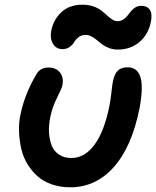

<svg xmlns="http://www.w3.org/2000/svg" viewBox="-20 -756 671 825"><path d="M249 -544.9Q220.7 -544.9 207.3 -568.4Q193.8 -591.8 200.2 -624Q209.5 -671.4 243.7 -703.6Q277.8 -735.8 335 -735.8Q360.4 -735.8 381.1 -728.5Q401.9 -721.2 415.3 -710.7Q428.7 -700.2 439.7 -689.9Q450.7 -679.7 462.2 -672.4Q473.6 -665 484.9 -665Q498.5 -665 509.3 -671.9Q520 -678.7 527.6 -688.5Q535.2 -698.2 542.7 -707.8Q550.3 -717.3 561.5 -724.1Q572.8 -731 586.9 -731Q613.3 -731 624.3 -713.1Q635.3 -695.3 627.9 -660.2Q616.7 -606.9 578.6 -575Q540.5 -543 486.8 -543Q465.8 -543 448.5 -549.6Q431.2 -556.2 419.2 -565.2Q407.2 -574.2 396.5 -583.5Q385.7 -592.8 373.3 -599.4Q360.8 -606 347.2 -606Q330.1 -606 317.9 -596.4Q305.7 -586.9 299.1 -575.4Q292.5 -564 279.5 -554.4Q266.6 -544.9 249 -544.9ZM282.2 48.8Q239.3 48.8 203.1 36.4Q167 23.9 141.8 1.7Q116.7 -20.5 98.1 -50.8Q79.6 -81.1 71.5 -116.2Q63.5 -151.4 61.8 -190.2Q60.1 -229 68.8 -268.1Q87.9 -355 134.8 -434.1Q150.9 -465.8 188 -465.8Q221.2 -465.8 238 -444.1Q254.9 -422.4 248 -389.2Q245.6 -376.5 225.1 -335.9Q204.6 -295.4 196.8 -255.9Q188.5 -217.8 190.7 -185.1Q192.9 -152.3 203.1 -128.4Q213.4 -104.5 234.9 -90.8Q256.3 -77.1 287.1 -77.1Q344.2 -77.1 386.5 -134.8Q428.7 -192.4 450.2 -301.8Q455.6 -329.1 459 -361.3Q462.4 -393.6 465.8 -409.2Q472.2 -438.5 486.3 -452.6Q500.5 -466.8 528.8 -466.8Q568.8 -466.8 582.8 -426.8Q596.7 -386.7 580.1 -293Q546.4 -124.5 468.8 -37.8Q391.1 48.8 282.2 48.8Z"/></svg>

Font: Shantell Sans Bouncy
Style: Italic
Weight: 600
Italic angle: -11.31°
Designer: Stephen Nixon, Anya Danilova, Shantell Martin
Foundry: Arrow Type
Version: Version 1.006;[9816181b4]